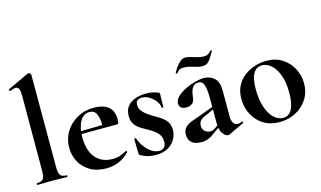

<svg xmlns="http://www.w3.org/2000/svg" viewBox="-87 -987 2107 1262"><g transform="rotate(-15 966.5 -356.0)"><path d="M35 0Q33 0 33 -6Q33 -12 35 -12Q66 -12 77.5 -26.5Q89 -41 89 -81L90 -589Q90 -623 84 -638.5Q78 -654 61 -654Q48 -654 23 -643Q20 -642 17 -648Q14 -654 16 -655L163 -724Q165 -725 167 -725Q172 -725 178 -720.5Q184 -716 184 -712V-81Q184 -41 195 -26.5Q206 -12 237 -12Q241 -12 241 -6Q241 0 237 0Q218 0 191.5 -1Q165 -2 136 -2Q107 -2 81 -1Q55 0 35 0Z M503 12Q438 12 392.5 -15Q347 -42 323.5 -86.5Q300 -131 300 -182Q300 -241 329 -289Q358 -337 409 -366Q460 -395 526 -395Q585 -395 620.5 -368Q656 -341 656 -280Q656 -267 654 -258Q652 -249 645 -249H549Q551 -306 538 -340.5Q525 -375 488 -375Q448 -375 424.5 -334Q401 -293 401 -225Q401 -167 419 -125Q437 -83 472 -60Q507 -37 558 -37Q588 -37 608.5 -44.5Q629 -52 654 -65Q656 -67 659.5 -63Q663 -59 661 -56Q624 -19 585.5 -3.5Q547 12 503 12ZM366 -248 365 -267 584 -271V-249Z M804 -338Q804 -317 815.5 -300.5Q827 -284 845 -270.5Q863 -257 884 -244Q909 -230 933 -214.5Q957 -199 973 -177Q989 -155 989 -120Q989 -88 972.5 -57.5Q956 -27 923 -8Q890 11 840 11Q815 11 790 5.5Q765 0 736 -16Q734 -18 732 -21Q730 -24 730 -28L728 -127Q728 -130 733.5 -130.5Q739 -131 740 -129Q751 -97 771 -69.5Q791 -42 816.5 -25.5Q842 -9 868 -9Q888 -9 901 -21.5Q914 -34 914 -60Q914 -88 901.5 -106.5Q889 -125 870 -138.5Q851 -152 831 -163Q808 -176 785 -190Q762 -204 747 -225.5Q732 -247 732 -282Q732 -324 753 -349Q774 -374 807.5 -385Q841 -396 877 -396Q899 -396 917.5 -393Q936 -390 960 -381Q969 -378 969 -370Q969 -350 968 -328.5Q967 -307 967 -281Q967 -278 961 -278Q955 -278 955 -281Q955 -300 939.5 -322Q924 -344 899 -360.5Q874 -377 845 -377Q831 -377 817.5 -370Q804 -363 804 -338Z M1342 6Q1338 8 1332 8Q1314 8 1296 -16Q1278 -40 1278 -85V-255Q1278 -318 1268 -347.5Q1258 -377 1232 -377Q1207 -377 1194.5 -361.5Q1182 -346 1177.5 -327Q1173 -308 1172 -295Q1169 -264 1154 -251.5Q1139 -239 1114 -239Q1088 -239 1077 -250Q1066 -261 1066 -277Q1066 -301 1087.5 -322.5Q1109 -344 1142 -360.5Q1175 -377 1210.5 -386.5Q1246 -396 1273 -396Q1314 -396 1343 -370Q1372 -344 1372 -285V-108Q1372 -79 1382.5 -63Q1393 -47 1412 -47Q1426 -47 1441 -54Q1445 -56 1447.5 -50.5Q1450 -45 1445 -43ZM1150 7Q1106 7 1084.5 -12.5Q1063 -32 1063 -65Q1063 -98 1081 -115.5Q1099 -133 1128 -143.5Q1157 -154 1188 -165L1288 -202L1292 -187L1235 -161Q1227 -158 1212 -151.5Q1197 -145 1185 -132.5Q1173 -120 1173 -97Q1173 -71 1190 -58.5Q1207 -46 1224 -46Q1232 -46 1239.5 -48Q1247 -50 1257 -57L1307 -91L1308 -75L1238 -25Q1216 -8 1196 -0.5Q1176 7 1150 7ZM1312 -533Q1329 -533 1339.5 -539Q1350 -545 1363 -560Q1365 -562 1368.5 -559Q1372 -556 1370 -553Q1343 -504 1326.5 -488.5Q1310 -473 1287 -473Q1269 -473 1248.5 -479Q1228 -485 1206.5 -491Q1185 -497 1162 -497Q1140 -497 1131.5 -490Q1123 -483 1111 -470Q1109 -469 1105.5 -472Q1102 -475 1104 -477Q1112 -492 1125 -511Q1138 -530 1155 -544Q1172 -558 1191 -558Q1205 -558 1225 -552Q1245 -546 1268 -539.5Q1291 -533 1312 -533Z M1681 13Q1618 13 1572 -16Q1526 -45 1501 -93.5Q1476 -142 1476 -198Q1476 -250 1496 -288Q1516 -326 1549 -350.5Q1582 -375 1621 -387Q1660 -399 1698 -399Q1762 -399 1807.5 -369Q1853 -339 1877 -292Q1901 -245 1901 -192Q1901 -131 1870.5 -84.5Q1840 -38 1790 -12.5Q1740 13 1681 13ZM1711 -8Q1751 -8 1771 -47Q1791 -86 1791 -157Q1791 -230 1772.5 -279Q1754 -328 1725 -353Q1696 -378 1664 -378Q1625 -378 1604.5 -343Q1584 -308 1584 -235Q1584 -167 1601 -115.5Q1618 -64 1647 -36Q1676 -8 1711 -8Z"/></g></svg>

Font: Cormorant Garamond Light
Style: Regular
Weight: 300
Designer: Christian Thalmann (Catharsis Fonts)
Foundry: Catharsis Fonts
Version: Version 4.001